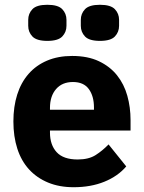

<svg xmlns="http://www.w3.org/2000/svg" viewBox="-20 -771 602 803"><path d="M288 12Q228 12 181 -7.5Q134 -27 101.5 -62.5Q69 -98 52.5 -149Q36 -200 36 -263Q36 -325 52 -375.5Q68 -426 99.5 -462Q131 -498 177 -517.5Q223 -537 282 -537Q347 -537 393.5 -515Q440 -493 469.5 -456Q499 -419 512.5 -370.5Q526 -322 526 -269V-225H189V-217Q189 -165 217 -134.5Q245 -104 305 -104Q351 -104 380 -122.5Q409 -141 434 -167L508 -75Q473 -34 416.5 -11Q360 12 288 12ZM285 -428Q240 -428 214.5 -398.5Q189 -369 189 -320V-312H373V-321Q373 -369 351.5 -398.5Q330 -428 285 -428ZM178 -600Q133 -600 115.5 -618.5Q98 -637 98 -663V-688Q98 -714 115.5 -732.5Q133 -751 178 -751Q223 -751 240.5 -732.5Q258 -714 258 -688V-663Q258 -637 240.5 -618.5Q223 -600 178 -600ZM398 -600Q353 -600 335.5 -618.5Q318 -637 318 -663V-688Q318 -714 335.5 -732.5Q353 -751 398 -751Q443 -751 460.5 -732.5Q478 -714 478 -688V-663Q478 -637 460.5 -618.5Q443 -600 398 -600Z"/></svg>

Font: IBM Plex Thai
Style: Bold
Weight: 700
Designer: Mike Abbink, Paul van der Laan, Pieter van Rosmalen, Ben Mitchell, Mark Frömberg
Foundry: Bold Monday
Version: Version 1.0